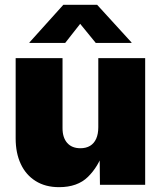

<svg xmlns="http://www.w3.org/2000/svg" viewBox="-20 -772 672 802"><path d="M226.6 9.8Q169.4 9.8 128.7 -15.9Q87.9 -41.5 66.7 -87.2Q45.4 -132.8 45.4 -193.8V-529.3H241.2V-236.3Q241.2 -197.3 260.7 -175Q280.3 -152.8 315.9 -152.8Q339.4 -152.8 356.2 -162.8Q373 -172.9 381.8 -192.6Q390.6 -212.4 390.6 -240.7V-529.3H586.4V0H397.5L396 -141.1H412.6Q391.1 -76.2 347.4 -33.2Q303.7 9.8 226.6 9.8ZM252.4 -592.8H103V-594.7L244.6 -752H385.7L529.3 -594.7V-592.8H379.9L314.9 -672.4Z"/></svg>

Font: Inter 24pt Black
Style: Regular
Weight: 900
Designer: Rasmus Andersson
Foundry: rsms
Version: Version 4.001;git-66647c0bb